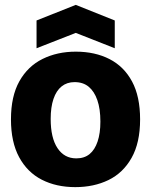

<svg xmlns="http://www.w3.org/2000/svg" viewBox="-20 -754 620 788"><path d="M289 14Q211 14 151.5 -16.5Q92 -47 58.5 -109Q25 -171 25 -264Q25 -359 59.5 -420.5Q94 -482 154.5 -512Q215 -542 291 -542Q370 -542 429.5 -511.5Q489 -481 522 -419.5Q555 -358 555 -264Q555 -168 520 -106Q485 -44 425 -15Q365 14 289 14ZM293 -104Q326 -104 347.5 -121.5Q369 -139 380.5 -173Q392 -207 392 -255Q392 -307 379.5 -343Q367 -379 344 -398Q321 -417 286 -417Q255 -417 233 -399.5Q211 -382 199.5 -348Q188 -314 188 -266Q188 -188 216 -146Q244 -104 293 -104ZM130 -556V-670L291 -734L451 -670V-556L291 -619Z"/></svg>

Font: Bricolage Grotesque 72pt ExtraBold
Style: Regular
Weight: 800
Designer: Mathieu Triay
Foundry: Atelier Triay
Version: Version 1.001;gftools[0.9.33.dev8+g029e19f]